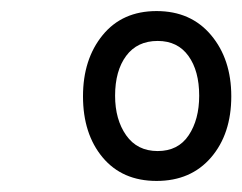

<svg xmlns="http://www.w3.org/2000/svg" viewBox="-20 -751 438 347"><path d="M263 -424Q201 -424 165.5 -466.5Q130 -509 130 -577Q130 -644 165.5 -687.5Q201 -731 263 -731Q325 -731 361.5 -687.5Q398 -644 398 -577Q398 -509 361.5 -466.5Q325 -424 263 -424ZM265 -478Q302 -478 321 -506.5Q340 -535 340 -578Q340 -623 320.5 -650Q301 -677 265 -677Q228 -677 208 -650Q188 -623 188 -578Q188 -535 208 -506.5Q228 -478 265 -478Z"/></svg>

Font: Noto Serif Condensed
Style: Bold Italic
Weight: 700
Width: 3
Italic angle: -12°
Designer: Monotype Design Team
Foundry: Monotype Imaging Inc.
Version: Version 2.014